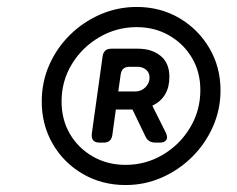

<svg xmlns="http://www.w3.org/2000/svg" viewBox="-20 -804 681 552"><path d="M341 -272Q273 -272 218 -304Q163 -336 131.5 -390.5Q100 -445 100 -512Q100 -568 121.5 -617Q143 -666 181 -703.5Q219 -741 268.5 -762.5Q318 -784 373 -784Q441 -784 495.5 -752Q550 -720 582 -665.5Q614 -611 614 -544Q614 -489 592 -439.5Q570 -390 532 -352.5Q494 -315 445 -293.5Q396 -272 341 -272ZM341 -330Q399 -330 448 -359Q497 -388 526.5 -437Q556 -486 556 -545Q556 -597 532 -637.5Q508 -678 466.5 -702Q425 -726 373 -726Q315 -726 265.5 -697Q216 -668 186.5 -619.5Q157 -571 157 -512Q157 -460 181 -419Q205 -378 247 -354Q289 -330 341 -330ZM266 -394Q241 -394 244 -420L275 -642Q278 -664 300 -664H377Q416 -664 441.5 -643.5Q467 -623 467 -583Q467 -524 418 -500L457 -422Q463 -409 458 -401.5Q453 -394 439 -394H427Q406 -394 398 -412L361 -489H313L303 -416Q300 -394 278 -394ZM320 -541H369Q386 -541 398 -553Q410 -565 410 -581Q410 -595 400 -603.5Q390 -612 375 -612H352Q330 -612 327 -590Z"/></svg>

Font: Pitagon Sans Text
Style: Italic
Weight: 400
Italic angle: -8°
Designer: Travis Tran
Foundry: Pitagon
Version: Version 1.001; ttfautohint (v1.8.4.7-5d5b);gftools[0.9.26]